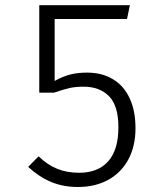

<svg xmlns="http://www.w3.org/2000/svg" viewBox="-20 -725 655 755"><path d="M490.8 -704.6 479.5 -650.3H194.9V-406.7Q228.2 -425.1 257.4 -432.3Q286.7 -439.5 322.1 -439.5Q380.5 -439.5 423.6 -413.8Q466.7 -388.2 489.7 -339Q512.8 -289.7 512.8 -220.5Q512.8 -150.8 485.1 -98.7Q457.4 -46.7 406.2 -18.2Q354.9 10.3 286.2 10.3Q228.2 10.3 181 -9.5Q133.8 -29.2 90.8 -68.7L131.8 -110.3Q166.2 -76.9 204.6 -61.3Q243.1 -45.6 290.8 -45.6Q365.6 -45.6 405.6 -90.8Q445.6 -135.9 445.6 -224.6Q445.6 -309.7 408.5 -346.9Q371.3 -384.1 309.2 -384.1Q277.4 -384.1 254.1 -379Q230.8 -373.8 191.8 -360.5H134.4V-704.6Z"/></svg>

Font: Fira Code Fixed Light
Style: Regular
Weight: 300
Monospace: yes
Designer: Carrois Corporate, Edenspiekermann AG, Nikita Prokopov
Foundry: Carrois Corporate, Edenspiekermann AG, Nikita Prokopov
Version: Version 5.002